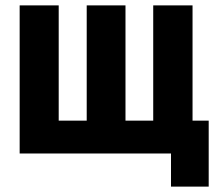

<svg xmlns="http://www.w3.org/2000/svg" viewBox="-20 -570 805 713"><path d="M615 123V0H53V-550H198V-122H302V-550H446V-122H549V-550H695V-122H755V123Z"/></svg>

Font: Noto Sans ExtraCondensed ExtraBold
Style: Regular
Weight: 800
Width: 2
Designer: Monotype Design Team
Foundry: Monotype Imaging Inc.
Version: Version 2.013; ttfautohint (v1.8.4.7-5d5b)